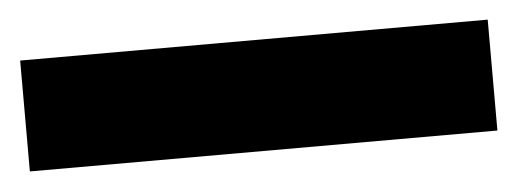

<svg xmlns="http://www.w3.org/2000/svg" viewBox="-29 -923 558 207"><g transform="rotate(-5 250.0 -820.0)"><path d="M503 -760V-880H-3V-760Z"/></g></svg>

Font: Noto Sans Malayalam Black
Style: Regular
Weight: 900
Designer: Jelle Bosma - Monotype Design Team
Foundry: Monotype Imaging Inc.
Version: Version 2.104